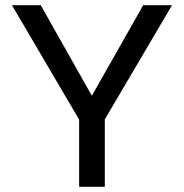

<svg xmlns="http://www.w3.org/2000/svg" viewBox="-20 -720 710 740"><path d="M532 -700H643L384 -260V0H285V-259L26 -700H137L334 -351Z"/></svg>

Font: Albert Sans Medium
Style: Regular
Weight: 500
Designer: Andreas Rasmussen
Foundry: a.Foundry
Version: Version 1.025